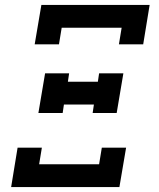

<svg xmlns="http://www.w3.org/2000/svg" viewBox="-20 -755 640 775"><path d="M460 -576 471 -643H229L218 -576H120L147 -735H584L558 -576ZM233 -299H135L162 -459H259L254 -425H375L380 -459H478L451 -299H354L359 -333H238ZM25 0 51 -159H149L138 -92H380L391 -159H489L462 0Z"/></svg>

Font: Iosevka Curly Slab SmBdExObl
Style: Regular
Weight: 600
Width: 7
Italic angle: -9°
Monospace: yes
Designer: Belleve Invis
Foundry: Belleve Invis
Version: Version 11.1.0; ttfautohint (v1.8.3)